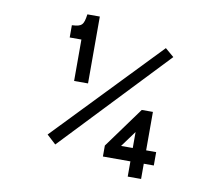

<svg xmlns="http://www.w3.org/2000/svg" viewBox="-86 -811 1172 1018"><g transform="rotate(10 500.0 -302.0)"><path d="M664 -51V-137L601 -51ZM790 21H736V103H664V21H516V-38L676 -258H736V-51H790ZM792 -563 256 2 207 -43 745 -603ZM371 -347H296V-570H233V-636Q253 -637 265.5 -640Q278 -643 285.5 -650.5Q293 -658 297 -671.5Q301 -685 304 -707H371Z"/></g></svg>

Font: NanumGothicCoding
Style: Bold
Weight: 700
Monospace: yes
Designer: Kwon Bruce; Nicolas Noh; Sung-woo Choi; Go-un Cha; Soo-hyun Park;
Foundry: NHN Corporation
Version: Version 2.000;PS 1;hotconv 1.0.49;makeotf.lib2.0.14853